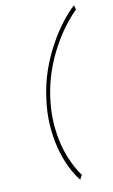

<svg xmlns="http://www.w3.org/2000/svg" viewBox="-99 -798 595 1011"><g transform="rotate(-10 198.5 -292.0)"><path d="M144 -292Q133 -217 137.5 -149Q142 -81 157 -23Q172 35 195 82.5Q218 130 245 163L258 140Q234 107 212.5 62Q191 17 177 -38Q163 -93 159 -157Q155 -221 165 -292Q175 -363 197 -427Q219 -491 249 -546Q278 -601 312 -646Q346 -691 379 -724L372 -747Q336 -714 300 -666.5Q264 -619 233 -561Q201 -503 177.5 -435Q154 -367 144 -292Z"/></g></svg>

Font: Josefin Slab Thin ExtraLight
Style: Italic
Weight: 250
Italic angle: -12°
Version: Version 2.000